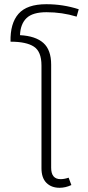

<svg xmlns="http://www.w3.org/2000/svg" viewBox="-20 -881 416 912"><path d="M75 -714Q149 -710 186 -677Q223 -644 223 -574V-84Q223 -30 268 -30Q285 -30 306 -37L319 -2Q291 11 263 11Q224 11 200.5 -12.5Q177 -36 177 -82V-570Q177 -636 141 -659.5Q105 -683 30 -683Q28 -770 68 -815.5Q108 -861 200 -861Q280 -861 354 -837L344 -802Q275 -823 201 -823Q135 -823 106 -795Q77 -767 75 -714Z"/></svg>

Font: FiraGO ExtraLight
Style: Regular
Weight: 200
Designer: bBox Type
Foundry: bBox Type GmbH
Version: Version 1.001